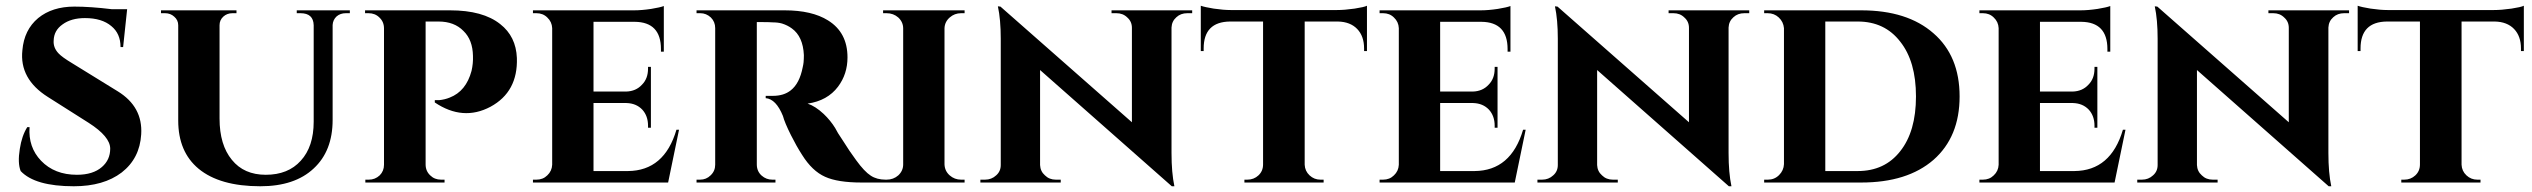

<svg xmlns="http://www.w3.org/2000/svg" viewBox="-20 -636 8824 669"><path d="M390 -318Q478 -264 472 -168Q467 -84 404 -35Q341 13 237 13Q102 13 52 -40Q41 -68 49 -117Q56 -163 75 -193H83Q78 -123 123 -76Q170 -27 248 -27Q304 -27 335 -54Q364 -79 364 -118Q364 -160 289 -208L147 -298Q47 -361 58 -461Q64 -532 113 -573Q162 -613 239 -613Q295 -613 369 -604H423L409 -472H400Q400 -519 368 -545Q335 -573 276 -573Q228 -573 198 -551Q168 -530 167 -495Q165 -470 184 -450Q196 -437 231 -416Z M1199 -600V-590H1185Q1166 -590 1153 -579Q1140 -567 1139 -549V-218Q1139 -110 1073 -49Q1007 13 887 13Q746 13 672 -48Q601 -107 601 -216V-548Q601 -566 587 -578Q574 -590 555 -590H541V-600H804V-590H790Q771 -590 758 -578Q745 -566 745 -548V-223Q745 -131 788 -79Q830 -27 906 -27Q984 -27 1028 -76Q1073 -125 1073 -212V-548Q1072 -590 1027 -590H1014V-600Z M1548 -600Q1663 -600 1723 -552Q1778 -509 1781 -434Q1785 -316 1689 -264Q1593 -213 1495 -279V-287H1510Q1530 -289 1547 -296Q1604 -318 1623 -389Q1629 -415 1628 -441Q1627 -497 1595 -528Q1563 -561 1508 -561H1463V-63Q1463 -40 1479 -25Q1494 -10 1517 -10H1529V0H1253V-10H1265Q1287 -10 1303 -25Q1318 -40 1318 -62V-537Q1318 -560 1302 -575Q1287 -590 1264 -590H1252V-600Z M2308 0H1837V-10H1849Q1872 -10 1887 -25Q1903 -40 1904 -62V-538Q1903 -560 1887 -575Q1872 -590 1849 -590H1837V-600H2189Q2216 -600 2249 -605Q2280 -610 2293 -615V-456H2283V-465Q2283 -559 2192 -560H2048V-317H2162Q2196 -318 2217 -341Q2238 -362 2238 -397V-403H2248V-191H2238V-198Q2238 -232 2218 -254Q2197 -276 2163 -277H2048V-40H2168Q2295 -41 2337 -184H2346Z M2714 -600Q2809 -600 2865 -565Q2933 -523 2933 -436Q2933 -378 2900 -334Q2863 -285 2794 -275Q2821 -266 2850 -239Q2874 -216 2890 -190Q2894 -182 2900 -172Q2908 -159 2917 -146Q2940 -109 2963 -78Q2992 -38 3014 -24Q3035 -10 3066 -10V0H2982Q2899 0 2855 -20Q2810 -40 2775 -96Q2755 -127 2736 -165Q2714 -209 2708 -232Q2684 -291 2648 -294V-302H2673Q2711 -302 2735 -321Q2766 -345 2777 -402Q2779 -410 2780 -419Q2781 -431 2781 -444Q2778 -509 2739 -537Q2724 -548 2705 -554Q2691 -558 2674 -558Q2659 -559 2640 -559H2617V-63Q2617 -39 2634 -24Q2650 -10 2671 -10H2682V0H2407V-10H2419Q2441 -10 2456 -25Q2472 -40 2472 -62V-538Q2472 -560 2457 -575Q2441 -590 2420 -590H2407V-600Z M3057 0V-10H3069Q3093 -10 3110 -25Q3127 -41 3127 -63V-537Q3127 -559 3110 -575Q3093 -590 3069 -590H3057V-600H3341V-590H3329Q3306 -590 3289 -575Q3272 -560 3271 -538V-63Q3272 -40 3289 -25Q3306 -10 3329 -10H3341V0Z M4134 -600V-590H4117Q4094 -590 4079 -576Q4063 -562 4062 -540V-103Q4062 -34 4072 13H4063L3604 -392V-61Q3605 -39 3621 -25Q3636 -10 3659 -10H3676V0H3396V-10H3412Q3435 -10 3451 -25Q3467 -39 3467 -61V-501Q3467 -568 3457 -614L3466 -613L3924 -210V-539Q3924 -561 3908 -575Q3893 -590 3870 -590H3853V-600Z M4743 -458H4733V-467Q4733 -510 4709 -535Q4685 -560 4642 -561H4526V-62Q4527 -40 4543 -25Q4559 -10 4581 -10H4592V0H4316V-10H4326Q4349 -10 4365 -25Q4381 -40 4381 -63V-561H4266Q4174 -560 4174 -467V-458H4164V-616Q4178 -611 4209 -606Q4243 -601 4269 -601H4638Q4665 -601 4700 -606Q4733 -611 4743 -616Z M5258 0H4787V-10H4799Q4822 -10 4837 -25Q4853 -40 4854 -62V-538Q4853 -560 4837 -575Q4822 -590 4799 -590H4787V-600H5139Q5166 -600 5199 -605Q5230 -610 5243 -615V-456H5233V-465Q5233 -559 5142 -560H4998V-317H5112Q5146 -318 5167 -341Q5188 -362 5188 -397V-403H5198V-191H5188V-198Q5188 -232 5168 -254Q5147 -276 5113 -277H4998V-40H5118Q5245 -41 5287 -184H5296Z M6075 -600V-590H6058Q6035 -590 6020 -576Q6004 -562 6003 -540V-103Q6003 -34 6013 13H6004L5545 -392V-61Q5546 -39 5562 -25Q5577 -10 5600 -10H5617V0H5337V-10H5353Q5376 -10 5392 -25Q5408 -39 5408 -61V-501Q5408 -568 5398 -614L5407 -613L5865 -210V-539Q5865 -561 5849 -575Q5834 -590 5811 -590H5794V-600Z M6465 -600Q6626 -600 6717 -520Q6808 -441 6808 -300Q6808 -159 6717 -79Q6626 0 6465 0H6127V-10H6140Q6163 -10 6179 -26Q6195 -42 6196 -64V-538Q6194 -560 6178 -575Q6162 -590 6139 -590H6127V-600ZM6340 -40H6453Q6547 -40 6601 -109Q6656 -178 6656 -300Q6656 -422 6601 -491Q6547 -561 6453 -561H6340Z M7348 0H6877V-10H6889Q6912 -10 6927 -25Q6943 -40 6944 -62V-538Q6943 -560 6927 -575Q6912 -590 6889 -590H6877V-600H7229Q7256 -600 7289 -605Q7320 -610 7333 -615V-456H7323V-465Q7323 -559 7232 -560H7088V-317H7202Q7236 -318 7257 -341Q7278 -362 7278 -397V-403H7288V-191H7278V-198Q7278 -232 7258 -254Q7237 -276 7203 -277H7088V-40H7208Q7335 -41 7377 -184H7386Z M8165 -600V-590H8148Q8125 -590 8110 -576Q8094 -562 8093 -540V-103Q8093 -34 8103 13H8094L7635 -392V-61Q7636 -39 7652 -25Q7667 -10 7690 -10H7707V0H7427V-10H7443Q7466 -10 7482 -25Q7498 -39 7498 -61V-501Q7498 -568 7488 -614L7497 -613L7955 -210V-539Q7955 -561 7939 -575Q7924 -590 7901 -590H7884V-600Z M8774 -458H8764V-467Q8764 -510 8740 -535Q8716 -560 8673 -561H8557V-62Q8558 -40 8574 -25Q8590 -10 8612 -10H8623V0H8347V-10H8357Q8380 -10 8396 -25Q8412 -40 8412 -63V-561H8297Q8205 -560 8205 -467V-458H8195V-616Q8209 -611 8240 -606Q8274 -601 8300 -601H8669Q8696 -601 8731 -606Q8764 -611 8774 -616Z"/></svg>

Font: Cinzel Bold(RUS BY LYAJKA)
Style: Regular
Weight: 700
Designer: Natanael Gama
Version: Version 1.001;PS 001.001;hotconv 1.0.56;makeotf.lib2.0.21325